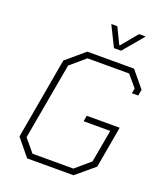

<svg xmlns="http://www.w3.org/2000/svg" viewBox="-160 -1005 955 1112"><g transform="rotate(20 317.5 -449.0)"><path d="M55 -104 143 -604 256 -700H544L627 -600L620 -562H581L587 -593L527 -664H270L179 -586L95 -114L160 -36H412L502 -113L538 -314H374L380 -350H583L538 -94L426 0H140ZM332 -898H369L417 -799H421L503 -898H544L438 -772H394Z"/></g></svg>

Font: Chakra Petch ExtraLight
Style: Italic
Weight: 275
Italic angle: -10°
Designer: Katatrad Aksorn Co.,Ltd.
Foundry: Cadson Demak Co.,Ltd.
Version: Version 1.000; ttfautohint (v1.6)